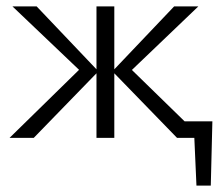

<svg xmlns="http://www.w3.org/2000/svg" viewBox="-20 -433 687 603"><path d="M597 150 588 -52H647L642 150ZM556 -52H630V0H556ZM536 0 333 -209 527 -413H603L373 -193V-234L613 0ZM10 0 249 -234V-194L19 -413H95L289 -209L86 0ZM283 0V-413H339V0Z"/></svg>

Font: Ysabeau Office Light
Style: Regular
Weight: 300
Designer: Christian Thalmann (Catharsis Fonts)
Version: Version 2.001;gftools[0.9.30]; featfreeze: tnum,lnum,ss02